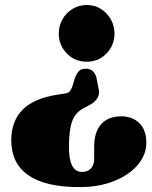

<svg xmlns="http://www.w3.org/2000/svg" viewBox="-20 -610 620 784"><path d="M381.5 -253Q395 -207.5 345.5 -181L317 -165.5Q286.5 -149 274 -113Q261.5 -77 261.5 -8.5Q261.5 92 315 92Q338 92 351.5 77.8Q365 63.5 364.5 36.5V-10.5Q364.5 -70.5 393 -102.8Q421.5 -135 474.5 -135Q521 -135 549.2 -107Q577.5 -79 577.5 -27.5Q577.5 22 542.5 63.2Q507.5 104.5 446 129.2Q384.5 154 305 154Q164.5 154 95.2 105.2Q26 56.5 26 -37.5Q26 -114.5 71.8 -161.5Q117.5 -208.5 215 -223.5L244 -228Q259.5 -230 265.8 -238.2Q272 -246.5 276.5 -260L286 -292Q295 -313.5 304.2 -321.5Q313.5 -329.5 330.5 -329.5Q362.5 -329.5 373.5 -294.5ZM334.5 -589.5Q366.5 -589.5 392 -573.5Q417.5 -557.5 432.5 -531Q447.5 -504.5 447.5 -473Q447.5 -425.5 415 -391.8Q382.5 -358 334.5 -358Q285.5 -358 252.8 -391.8Q220 -425.5 220 -473Q220 -504.5 235 -531Q250 -557.5 276 -573.5Q302 -589.5 334.5 -589.5Z"/></svg>

Font: Fraunces 72pt S050 Black
Style: Regular
Weight: 900
Version: Version 1.000; ttfautohint (v1.8.3)